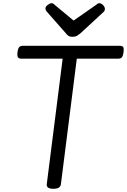

<svg xmlns="http://www.w3.org/2000/svg" viewBox="-20 -1160 790 1195"><path d="M312 15Q268 15 271 -13L370 -795H112Q97 -795 91.5 -804Q86 -813 89 -835Q92 -858 99.5 -866.5Q107 -875 122 -875H727Q742 -875 747 -866.5Q752 -858 749 -835Q746 -813 739 -804Q732 -795 717 -795H458L359 -13Q357 1 345.5 8Q334 15 312 15ZM599 -1140Q610 -1140 621.5 -1128Q633 -1116 633 -1105Q633 -1100 631.5 -1095.5Q630 -1091 625 -1086L480 -952Q470 -944 459.5 -937.5Q449 -931 431 -931Q414 -931 404.5 -938Q395 -945 389 -954L270 -1089Q265 -1096 264 -1100.5Q263 -1105 263 -1108Q263 -1119 277 -1129.5Q291 -1140 300 -1140Q309 -1140 314 -1135.5Q319 -1131 325 -1126L438 -1032L573 -1126Q580 -1131 585.5 -1135.5Q591 -1140 599 -1140Z"/></svg>

Font: Playwrite GB S
Style: Italic
Weight: 400
Italic angle: -7°
Designer: Veronika Burian, José Scaglione
Foundry: TypeTogether
Version: Version 1.000